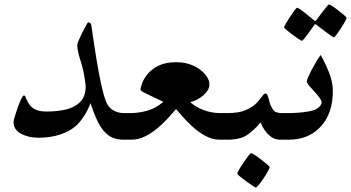

<svg xmlns="http://www.w3.org/2000/svg" viewBox="-20 -625 1572 859"><path d="M594.7 -59.6Q594.7 -49.3 592.5 -35.4Q590.3 -21.5 582.5 -10.7Q574.7 0 558.1 0H532.7Q491.2 0 464.4 -20.3Q437.5 -40.5 419.2 -77.4Q400.9 -114.3 384.8 -163.6Q374.5 -135.3 357.2 -107.7Q339.8 -80.1 318.8 -61Q289.6 -36.1 247.3 -22.5Q205.1 -8.8 152.3 -8.8Q107.9 -8.8 74.2 -26.6Q40.5 -44.4 40.5 -80.1Q40.5 -84.5 45.9 -103Q51.3 -121.6 59.1 -143.6Q66.9 -165.5 74.7 -181.6Q82.5 -197.8 86.9 -197.8Q92.3 -197.8 95.5 -188.2Q98.6 -178.7 102.5 -172.4Q106 -165 114 -154.1Q122.1 -143.1 139.6 -134.5Q157.2 -126 189.9 -126Q234.9 -126 274.4 -135Q314 -144 338.6 -168.7Q363.3 -193.4 363.3 -239.7Q356.9 -302.7 341.3 -350.1Q325.7 -397.5 325.7 -422.9Q325.7 -429.2 332.5 -445.6Q339.4 -461.9 348.6 -480.2Q357.9 -498.5 365.5 -512Q373 -525.4 374.5 -525.4Q377.9 -525.4 383.1 -522.2Q388.2 -519 389.2 -507.3Q396.5 -457.5 404.8 -403.1Q413.1 -348.6 422.4 -298.6Q431.6 -248.5 441.7 -210.7Q451.7 -172.9 461.4 -156.2Q472.7 -137.7 492.4 -128.4Q512.2 -119.1 532.7 -119.1H558.1Q574.7 -119.1 582.5 -108.6Q590.3 -98.1 592.5 -84.2Q594.7 -70.3 594.7 -59.6Z M1026.4 -59.6Q1026.4 -49.3 1024.2 -35.4Q1022 -21.5 1014.2 -10.7Q1006.3 0 989.3 0H964.4Q929.7 0 897.7 -17.8Q865.7 -35.6 839.1 -60.3Q812.5 -85 793.9 -106.9Q775.4 -128.9 767.6 -137.2Q752.9 -119.6 731.7 -96.4Q710.4 -73.2 684.1 -51Q657.7 -28.8 627.9 -14.4Q598.1 0 566.4 0H542Q525.4 0 517.3 -10.7Q509.3 -21.5 507.1 -35.4Q504.9 -49.3 504.9 -59.6Q504.9 -70.3 507.1 -84.2Q509.3 -98.1 517.3 -108.6Q525.4 -119.1 542 -119.1H566.4Q599.6 -119.1 637.7 -129.4Q675.8 -139.6 710.9 -169.4Q665.5 -191.4 637 -204.8Q608.4 -218.3 608.4 -223.1Q608.4 -231.9 615.5 -251.7Q622.6 -271.5 640.1 -293.5Q657.7 -315.4 689.2 -331.1Q720.7 -346.7 770 -346.7Q812 -346.7 845.2 -331.1Q878.4 -315.4 897.7 -292.5Q917 -269.5 917 -247.6Q917 -223.1 891.4 -200Q865.7 -176.8 831.1 -168Q854.5 -146.5 890.6 -132.8Q926.8 -119.1 964.4 -119.1H989.3Q1006.3 -119.1 1014.2 -108.6Q1022 -98.1 1024.2 -84.2Q1026.4 -70.3 1026.4 -59.6Z M1301.3 -60.5Q1301.3 -33.7 1295.4 -16.8Q1289.6 0 1264.2 0H1238.3Q1219.2 0 1206.3 -5.4Q1193.4 -10.7 1181.6 -22Q1171.9 -30.8 1161.9 -45.9Q1151.9 -61 1146 -77.6Q1122.1 -47.9 1089.8 -23.9Q1057.6 0 998 0H973.6Q948.2 0 942.4 -16.1Q936.5 -32.2 936.5 -60.5Q936.5 -86.4 942.4 -102.8Q948.2 -119.1 973.6 -119.1H998Q1048.3 -119.1 1079.1 -132.3Q1109.9 -145.5 1126.7 -163.1Q1143.6 -180.7 1152.6 -193.8Q1161.6 -207 1168.5 -207Q1172.9 -207 1176.5 -199.2Q1180.2 -191.4 1185.5 -169.9Q1189.5 -153.3 1200.4 -136.2Q1211.4 -119.1 1238.3 -119.1H1264.2Q1289.6 -119.1 1295.4 -103.3Q1301.3 -87.4 1301.3 -60.5ZM1186.5 123Q1186.5 126.5 1178.7 140.9Q1170.9 155.3 1159.7 172.1Q1148.4 189 1138.4 201.4Q1128.4 213.9 1124.5 213.9Q1122.6 213.9 1109.6 205.6Q1096.7 197.3 1081.1 185.8Q1065.4 174.3 1053.5 164.6Q1041.5 154.8 1041.5 151.9Q1041.5 147.9 1049.8 133.5Q1058.1 119.1 1069.6 102.3Q1081.1 85.4 1090.8 72.8Q1100.6 60.1 1103.5 60.1Q1106.9 60.1 1120.1 68.6Q1133.3 77.1 1148.7 88.9Q1164.1 100.6 1175.3 110.6Q1186.5 120.6 1186.5 123Z M1469.2 -217.3Q1469.2 -118.2 1415.3 -59.1Q1361.3 0 1270.5 0H1244.1Q1226.1 0 1218 -14.2Q1210 -28.3 1210 -60.5Q1210 -92.3 1219.2 -105.7Q1228.5 -119.1 1244.1 -119.1H1270.5Q1291 -119.1 1315.2 -120.8Q1339.4 -122.6 1360.8 -126.5Q1382.3 -130.4 1393.6 -136.2Q1406.7 -143.6 1412.8 -151.9Q1418.9 -160.2 1418.9 -165.5Q1418.9 -175.3 1408.9 -188.7Q1398.9 -202.1 1385.7 -216.1Q1372.6 -230 1362.5 -242.2Q1352.5 -254.4 1352.5 -261.7Q1352.5 -265.6 1358.9 -280.3Q1365.2 -294.9 1375 -313.7Q1384.8 -332.5 1395.5 -350.3Q1406.2 -368.2 1414.6 -378.9Q1434.6 -344.7 1451.9 -301Q1469.2 -257.3 1469.2 -217.3ZM1530.8 -544.9Q1530.8 -541.5 1523.2 -527.8Q1515.6 -514.2 1505.1 -498Q1494.6 -481.9 1485.6 -470Q1476.6 -458 1473.1 -458Q1471.2 -458 1459.7 -466.1Q1448.2 -474.1 1434.1 -484.9Q1419.9 -495.6 1408.9 -503.9Q1397.9 -512.2 1397.5 -513.2Q1393.1 -516.6 1390.1 -516.6Q1387.7 -516.6 1384.8 -511.7Q1384.3 -510.7 1377 -500.2Q1369.6 -489.7 1359.9 -476.3Q1350.1 -462.9 1341.6 -452.6Q1333 -442.4 1330.1 -442.4Q1327.6 -442.4 1315.4 -450.7Q1303.2 -459 1288.3 -470Q1273.4 -481 1262.2 -490.5Q1251 -500 1251 -502.4Q1251 -505.9 1259 -519.8Q1267.1 -533.7 1277.8 -550Q1288.6 -566.4 1297.6 -578.4Q1306.6 -590.3 1309.1 -590.3Q1313 -590.3 1324.5 -582.3Q1335.9 -574.2 1349.1 -563.7Q1362.3 -553.2 1372.1 -544.9Q1381.8 -536.6 1382.8 -535.6Q1387.7 -531.2 1389.6 -531.2Q1393.1 -531.2 1397.5 -538.1Q1398.4 -539.1 1406 -549.3Q1413.6 -559.6 1423.3 -572.5Q1433.1 -585.4 1441.4 -595.2Q1449.7 -605 1451.7 -605Q1455.1 -605 1467.5 -596.9Q1480 -588.9 1494.6 -577.6Q1509.3 -566.4 1520 -556.9Q1530.8 -547.4 1530.8 -544.9Z"/></svg>

Font: Scheherazade New SemiBold
Style: Regular
Weight: 600
Designer: SIL International
Foundry: SIL International
Version: Version 4.000